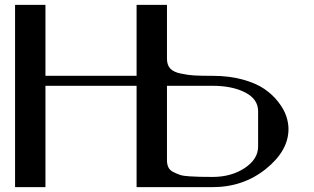

<svg xmlns="http://www.w3.org/2000/svg" viewBox="-20 -770 1290 790"><path d="M542 -750H667Q667 -750 667 -528.3Q667 -502.9 680.2 -488.3Q693.4 -473.6 724.1 -467.3Q754.9 -460.9 779.8 -459.5Q804.7 -458 854.5 -458Q922.9 -458 978 -442.9Q1033.2 -427.7 1067.4 -404.3Q1101.6 -380.9 1125 -350.6Q1148.4 -320.3 1157.7 -292.5Q1167 -264.6 1167 -239.3Q1167 -149.4 1073.7 -74.7Q980.5 0 854.5 0H667H542V-417H167V0H42V-750H167V-458H542ZM667 -417V-110.4Q667 -93.8 672.9 -81.5Q678.7 -69.3 693.4 -62Q708 -54.7 721.2 -50.3Q734.4 -45.9 760.7 -44.4Q787.1 -43 803.7 -42.5Q820.3 -42 854.5 -42Q931.6 -42 986.8 -78.6Q1042 -115.2 1042 -167V-312.5Q1042 -362.3 988.8 -389.6Q935.5 -417 854.5 -417Z"/></svg>

Font: okolaks
Style: Bold
Weight: 600
Width: 8
Version: Version 000.6.0